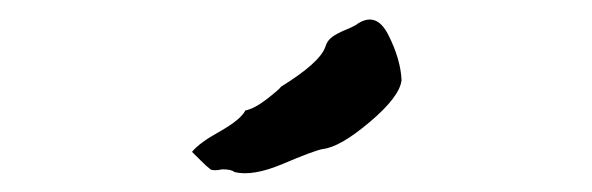

<svg xmlns="http://www.w3.org/2000/svg" viewBox="-20 -865 614 199"><path d="M348.6 -839Q369.5 -854.3 382.4 -829Q395.2 -803.8 396.2 -781.9Q394.3 -764.8 363.3 -738.6Q332.4 -712.4 314.3 -710.5Q304.8 -708.6 273.3 -695.2Q241.9 -681.9 222.9 -686.7Q220 -689.5 210.5 -689.5Q201 -687.6 198.1 -689.5Q193.3 -693.3 188.1 -698.6Q182.9 -703.8 179 -707.6Q186.7 -717.1 207.6 -728.6Q229.5 -741 234.3 -750.5Q243.8 -752.4 256.7 -762.4Q269.5 -772.4 271.4 -775.2Q311.4 -800 317.1 -816.2Q319 -822.9 324.3 -826.7Q329.5 -830.5 337.6 -833.8Q345.7 -837.1 348.6 -839Z"/></svg>

Font: KAZYinfo
Style: Bold
Weight: 700
Designer: emmanuel didier
Foundry: emmanuel didier
Version: Version 001.000